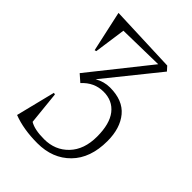

<svg xmlns="http://www.w3.org/2000/svg" viewBox="-188 -702 811 811"><g transform="rotate(45 217.5 -296.0)"><path d="M227.1 -332Q171.4 -332 131.8 -288.1L100.1 -315.9L308.1 -577.1L104 -573.2L84 -431.2L76.2 -429.2L36.1 -611.8L338.9 -600.1L356 -581.1L166 -345.2Q198.2 -363.8 233.9 -363.8Q310.5 -363.8 348.4 -318.1Q386.2 -272.5 386.2 -195.8Q386.2 -94.2 330.1 -37.1Q273.9 20 183.1 20Q100.1 20 38.1 -3.9L82 -180.2L89.8 -178.2L105 -29.8Q133.8 -12.2 190.9 -12.2Q256.8 -12.2 299.3 -56.6Q341.8 -101.1 341.8 -178.2Q341.8 -254.4 311.3 -293.2Q280.8 -332 227.1 -332Z"/></g></svg>

Font: Halibut Cnd Thin
Style: Regular
Weight: 250
Width: 3
Designer: Matteo Maggi
Foundry: Collletttivo
Version: Version 3.080 | FøM Fix